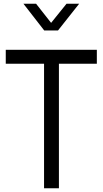

<svg xmlns="http://www.w3.org/2000/svg" viewBox="-20 -1013 552 1033"><path d="M217 -670H11V-745H501V-670H297V0H217ZM106 -993H174L255 -890L338 -993H406L292 -849H218Z"/></svg>

Font: Eudoxus Sans
Style: Regular
Weight: 400
Designer: Stijn de Vries
Foundry: tokotype
Version: Version 2.005